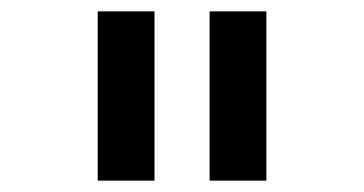

<svg xmlns="http://www.w3.org/2000/svg" viewBox="-20 -760 640 338"><path d="M152 -442V-740H252V-442ZM349 -442V-740H449V-442Z"/></svg>

Font: IBM Plex Mono Medium
Style: Regular
Weight: 500
Monospace: yes
Designer: Mike Abbink, Paul van der Laan, Pieter van Rosmalen
Foundry: Bold Monday
Version: Version 2.3